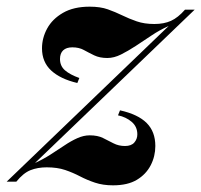

<svg xmlns="http://www.w3.org/2000/svg" viewBox="-72 -545 604 576"><path d="M33 -56Q57 -67 79 -81Q101 -95 121 -108.5Q141 -122 160 -130.5Q179 -139 197 -139Q221 -139 237 -131Q253 -123 268.5 -115Q284 -107 303 -107Q322 -107 331 -117.5Q340 -128 340 -142Q340 -165 323 -179.5Q306 -194 282 -199L288 -214Q342 -202 368 -176Q394 -150 394 -107Q394 -76 380 -49Q366 -22 338.5 -5.5Q311 11 267 11Q237 11 213 3Q189 -5 168 -16Q147 -27 123.5 -35Q100 -43 68 -43Q41 -43 19.5 -34.5Q-2 -26 -23 0H-52L434 -467Q407 -455 382.5 -438.5Q358 -422 335 -407Q312 -392 291 -381.5Q270 -371 250 -371Q227 -371 210.5 -379Q194 -387 179.5 -395Q165 -403 145 -403Q127 -403 117.5 -394Q108 -385 108 -368Q108 -347 123 -334Q138 -321 166 -311L160 -296Q109 -308 81.5 -333.5Q54 -359 54 -400Q54 -431 69.5 -459.5Q85 -488 117 -506.5Q149 -525 197 -525Q229 -525 251.5 -517Q274 -509 294.5 -499Q315 -489 338 -481Q361 -473 391 -473Q420 -473 441 -482.5Q462 -492 483 -516H512Z"/></svg>

Font: Playfair Display
Style: Bold Italic
Weight: 700
Italic angle: -14°
Designer: Claus Eggers Sørensen
Foundry: Claus Eggers Sørensen
Version: Version 1.203